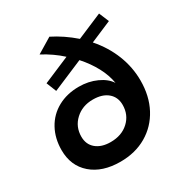

<svg xmlns="http://www.w3.org/2000/svg" viewBox="-176 -875 949 1006"><g transform="rotate(-30 298.5 -372.0)"><path d="M449 -609Q506 -544 536 -468Q566 -392 566 -312Q566 -218 528 -146.5Q490 -75 421.5 -35Q353 5 263 5Q154 5 89.5 -51Q25 -107 25 -202Q25 -273 55.5 -328.5Q86 -384 141.5 -414.5Q197 -445 269 -445Q327 -445 375.5 -423Q424 -401 446 -366Q438 -416 411 -466.5Q384 -517 342 -564L156 -485L132 -545L292 -613Q242 -659 176 -694L267 -749Q337 -714 400 -659L553 -724L578 -664ZM421 -248Q421 -295 388.5 -322.5Q356 -350 299 -350Q235 -350 192.5 -310.5Q150 -271 150 -211Q150 -164 182.5 -137Q215 -110 270 -110Q337 -110 379 -149Q421 -188 421 -248Z"/></g></svg>

Font: TypoPRO Montserrat Alternates
Style: Italic
Weight: 500
Italic angle: -11.3°
Designer: Julieta Ulanovsky
Foundry: Julieta Ulanovsky
Version: Version 6.001